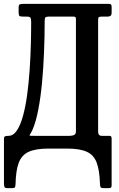

<svg xmlns="http://www.w3.org/2000/svg" viewBox="-20 -770 618 995"><path d="M488.5 -666V-88Q488.5 -66 507.5 -66H547.5Q554.5 -66 556.5 -61.8Q558.5 -57.5 558.5 -50V189.5Q558.5 200.5 554.5 202.8Q550.5 205 539.5 205H517.5Q503.5 205 501 199.2Q498.5 193.5 498 181.5Q496 112.5 481 72.8Q466 33 429.8 16.5Q393.5 0 328.5 0H230.5Q165 0 128.5 16.8Q92 33.5 77 73.8Q62 114 60.5 184.5Q60 196 57.2 200.5Q54.5 205 41.5 205H17.5Q5 205 2.8 197.8Q0.5 190.5 0.5 179.5V-52Q0.5 -60 5 -63Q9.5 -66 23.5 -66Q49 -66 67.8 -94.2Q86.5 -122.5 99.5 -170.5Q112.5 -218.5 120.8 -279.2Q129 -340 133.5 -406Q138 -472 139.8 -536Q141.5 -600 141.5 -654.5Q141.5 -671 138.2 -677.5Q135 -684 118 -684H99Q83.5 -684 80 -688.2Q76.5 -692.5 76.5 -709V-730Q76.5 -744.5 82.2 -747.2Q88 -750 101.5 -750H540.5Q551.5 -750 555 -747.2Q558.5 -744.5 558.5 -733V-705Q558.5 -691.5 552.5 -687.8Q546.5 -684 537.5 -684H507.5Q495.5 -684 492 -681Q488.5 -678 488.5 -666ZM234 -684Q218 -684 214.8 -679.2Q211.5 -674.5 211.5 -658Q211.5 -581.5 208.2 -499.8Q205 -418 197.8 -341Q190.5 -264 178.2 -200.8Q166 -137.5 148.5 -97.5Q140 -79.5 135.5 -73.2Q131 -67 136.2 -66.5Q141.5 -66 162.5 -66H339.5Q353 -66 363.2 -70Q373.5 -74 373.5 -91V-667Q373.5 -676.5 371.8 -680.2Q370 -684 358.5 -684Z"/></svg>

Font: Besley* Condensed Medium
Style: Regular
Weight: 500
Width: 3
Designer: Owen Earl
Foundry: indestructible type*
Version: Version 3.000; ttfautohint (v1.8.3)